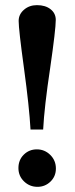

<svg xmlns="http://www.w3.org/2000/svg" viewBox="-20 -703 289 743"><path d="M98.1 -201.7Q93.3 -288.6 72.8 -439Q52.2 -588.9 52.2 -622.1Q52.2 -647.5 72.8 -665.3Q93.3 -683.1 123 -683.1Q155.8 -683.1 175.8 -667.2Q195.8 -651.4 195.8 -626Q195.8 -589.8 174.3 -440.9Q151.4 -289.1 147 -201.7ZM125 20Q94.7 20 73 -1Q51.3 -22 51.3 -52.7Q51.3 -84 72 -104.5Q92.8 -125 122.6 -125Q152.8 -125 174.6 -103.5Q196.3 -82 196.3 -50.8Q196.3 -20.5 175.3 -0.2Q154.3 20 125 20Z"/></svg>

Font: Elstob 18pt SemiBold
Style: Regular
Weight: 600
Designer: Peter S. Baker
Version: Version 1.015